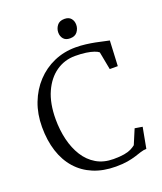

<svg xmlns="http://www.w3.org/2000/svg" viewBox="-169 -1047 986 1166"><g transform="rotate(-20 324.5 -464.0)"><path d="M377 11Q295.5 11 232 -15.5Q168.5 -42 124.8 -91.5Q81 -141 58.5 -211Q36 -281 36 -368Q36 -451.5 63 -522Q90 -592.5 138.5 -644.5Q187 -696.5 251.8 -725Q316.5 -753.5 392 -753.5Q425.5 -753.5 457.2 -749.5Q489 -745.5 517 -740Q545 -734.5 567.2 -729.2Q589.5 -724 603 -721.5L595 -558.5H543L521 -674.5Q512 -682.5 492 -689.5Q472 -696.5 441.8 -701Q411.5 -705.5 372 -705.5Q304 -705.5 249.2 -667.8Q194.5 -630 162.2 -558.2Q130 -486.5 130 -384Q130 -314.5 145 -252Q160 -189.5 190.5 -141Q221 -92.5 268 -64.8Q315 -37 379 -37Q420.5 -37 447.5 -41.8Q474.5 -46.5 491.8 -55Q509 -63.5 522 -74L562 -169L611 -161L586 -27Q566.5 -26.5 548 -20.5Q529.5 -14.5 507 -7.2Q484.5 0 453.2 5.5Q422 11 377 11ZM380.5 -816Q353 -816 339 -832.5Q325 -849 325 -873.5Q325 -898 340.2 -918.5Q355.5 -939 387.5 -939H388.5Q416 -939 430 -922.5Q444 -906 444 -881.5Q444 -857 428.8 -836.5Q413.5 -816 381.5 -816Z"/></g></svg>

Font: Merriweather Light
Style: Regular
Weight: 300
Designer: Eben Sorkin
Foundry: Eben Sorkin
Version: Version 2.100